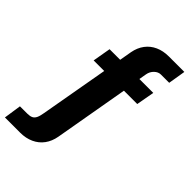

<svg xmlns="http://www.w3.org/2000/svg" viewBox="-282 -815 1075 1075"><g transform="rotate(45 255.0 -278.0)"><path d="M450.8 -409.5H345.2L267.8 32.5Q260.4 74.2 238.1 104.6Q215.8 135 180.4 151.2Q145.1 167.5 100.2 167.5H-20L-4.5 64L55.2 63.8Q75 63.6 86.9 57.7Q98.9 51.8 106 37.5Q113.1 23.2 117.5 -3.8L189.2 -409.5H105.5L124.2 -517H208L220.8 -590.2Q228.5 -631.8 251 -661.7Q273.5 -691.6 308.4 -707.3Q343.2 -723 387.2 -723H510.2L493.2 -620H428.2Q407.2 -620 389.8 -603.2Q372.4 -586.4 368 -562L360.2 -517H470.2Z"/></g></svg>

Font: Public Sans VF
Style: Regular
Weight: 400
Designer: Pablo Impallari, Rodrigo Fuenzalida (Modified by Dan O. Williams and USWDS)
Version: Version 1.003